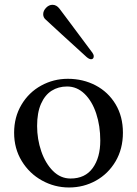

<svg xmlns="http://www.w3.org/2000/svg" viewBox="-20 -787 582 816"><path d="M502.4 -223.1Q502.4 -154.3 471.2 -101.3Q439.9 -48.3 387.7 -19.3Q335.4 9.8 273.4 9.8Q211.9 9.8 158.2 -20Q104.5 -49.8 72.3 -102.8Q40 -155.8 40 -222.7Q40 -289.6 71.3 -342Q102.5 -394.5 155 -423.3Q207.5 -452.1 268.1 -452.1Q333 -452.1 386.5 -424.1Q439.9 -396 471.2 -344Q502.4 -292 502.4 -223.1ZM406.2 -189.5Q406.2 -252 388.9 -304.4Q371.6 -356.9 339.4 -388.2Q307.1 -419.4 265.1 -419.4Q228 -419.4 199.5 -401.4Q170.9 -383.3 154.3 -345.7Q137.7 -308.1 137.7 -251.5Q137.7 -195.8 155.3 -144.3Q172.9 -92.8 205.1 -60.5Q237.3 -28.3 279.8 -28.3Q341.8 -28.3 374 -72.8Q406.2 -117.2 406.2 -189.5ZM203.1 -766.6Q220.2 -766.6 232.9 -750L266.6 -705.1Q344.2 -600.1 373 -562.5Q378.4 -554.7 378.4 -547.9Q378.4 -542 375.5 -538.6Q372.6 -535.2 367.2 -535.2Q358.9 -535.2 347.7 -544.9Q329.1 -561.5 242.7 -640.6Q204.1 -676.8 173.8 -704.1Q163.6 -712.9 163.6 -726.6Q163.6 -741.2 175.8 -753.9Q188 -766.6 203.1 -766.6Z"/></svg>

Font: Radley
Style: Regular
Weight: 400
Designer: Vernon Adams
Foundry: Vernon Adams
Version: Version 1.003; ttfautohint (v1.6)